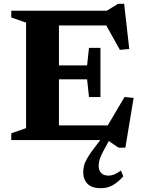

<svg xmlns="http://www.w3.org/2000/svg" viewBox="-20 -739 754 1013"><path d="M510 -486.5V-357V-227H449.5L439.5 -320.5H203.5V-394H439.5L449.5 -486.5ZM662 -480.5 612.5 -476 519 -643.5 567.5 -604.5H203.5V-682.5H543.5L603 -719H635ZM526 -39.5 637 -227 685 -222.5 641.5 40H605L546.5 0H203.5V-77.5H566ZM39.5 0V-35.5L117.5 -63V-619.5L39.5 -647V-682.5H291V0ZM538 34.5Q523 61 514.8 79.2Q506.5 97.5 503.5 110.8Q500.5 124 500.5 136Q500.5 161 514.2 174.2Q528 187.5 552.5 187.5Q568 187.5 583 181.5Q598 175.5 618 160.5L630.5 192Q609 215 590 228.5Q571 242 552.2 248Q533.5 254 511.5 254Q464.5 254 441.8 230.8Q419 207.5 419 170Q419 152 423.8 133.8Q428.5 115.5 442.8 91.5Q457 67.5 484.5 32.5L531 -28.5H572Z"/></svg>

Font: Newsreader
Style: Bold
Weight: 700
Designer: Hugues Gentile
Foundry: Production Type
Version: Version 1.003